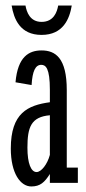

<svg xmlns="http://www.w3.org/2000/svg" viewBox="-20 -660 311 693"><path d="M160 -101C151 -67 129 -39 112 -39C92 -39 79 -70 79 -127C79 -201 92 -238 160 -244ZM94 -353C97 -404 108 -426 129 -426C145 -426 160 -414 160 -336V-291C80 -280 19 -252 19 -124C19 -34 54 13 93 13C125 13 141 -2 160 -32V0H261V-55H221V-335C221 -451 180 -478 130 -478C85 -478 44 -456 36 -363ZM239 -640H190C186 -617 174 -581 130 -581C88 -581 76 -617 72 -640H22C30 -592 52 -534 130 -534C208 -534 231 -592 239 -640Z"/></svg>

Font: Stint Ultra Condensed
Style: Regular
Weight: 400
Width: 1
Designer: Astigmatic (AOETI)
Foundry: Astigmatic (AOETI)
Version: Version 1.000